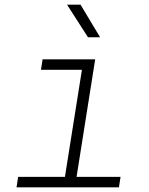

<svg xmlns="http://www.w3.org/2000/svg" viewBox="-20 -805 640 825"><path d="M51 0 58 -45H259L332 -505H156L163 -550H389L309 -45H498L491 0ZM358 -645 268 -785H326L410 -645Z"/></svg>

Font: NKDuy Mono Thin
Style: Italic
Weight: 100
Italic angle: -9°
Monospace: yes
Designer: NKDuy
Foundry: NKDuy
Version: Version 2.251; ttfautohint (v1.8.4.7-5d5b)